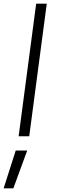

<svg xmlns="http://www.w3.org/2000/svg" viewBox="-77 -746 317 1051"><path d="M121 -726H179L83 0H25ZM9 78H72L-4 285H-57Z"/></svg>

Font: Bellota Text
Style: Italic
Weight: 400
Italic angle: -7.5°
Designer: Kemie Guaida
Foundry: Kemie Guaida
Version: Version 4.001